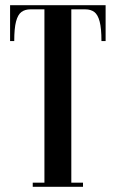

<svg xmlns="http://www.w3.org/2000/svg" viewBox="-20 -719 445 739"><path d="M378 -699V-683H254.5V0H151V-683H27.2V-699ZM308.5 -699H386.5V-561H370.5Q370.5 -610 363.5 -636.4Q356.5 -662.8 342.9 -672.9Q329.2 -683 308.5 -683ZM96.8 -699V-683Q76.2 -683 62.5 -672.9Q48.8 -662.8 41.8 -636.4Q34.8 -610 34.8 -561H18.8V-699ZM254.5 0V-16H299.5V0ZM106 0V-16H151V0Z"/></svg>

Font: Emberly Black
Style: Regular
Weight: 900
Designer: Rajesh Rajput
Foundry: Rajesh Rajput
Version: Version 1.000